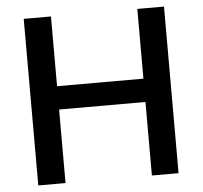

<svg xmlns="http://www.w3.org/2000/svg" viewBox="-52 -783 883 837"><g transform="rotate(-5 389.5 -364.5)"><path d="M82 0V-729H201.2V-423.8H579.1V-729H695.8V0H579.1V-321.8H201.2V0Z"/></g></svg>

Font: BDO Grotesk Medium
Style: Regular
Weight: 500
Designer: Deni Anggara
Foundry: Lokal Container
Version: Version 2.000